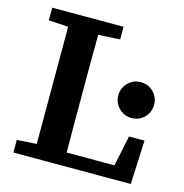

<svg xmlns="http://www.w3.org/2000/svg" viewBox="-100 -757 816 850"><g transform="rotate(15 308.0 -332.0)"><path d="M36 0V-58L168 -66H183V0ZM125 0Q126 -51 126 -102Q126 -153 126 -203Q126 -253 126 -301V-358Q126 -410 126 -461Q126 -512 126 -563Q126 -614 125 -664H264Q264 -613 263.5 -562.5Q263 -512 263 -461Q263 -410 263 -358V-297Q263 -251 263 -201.5Q263 -152 263.5 -101.5Q264 -51 264 0ZM197 0V-61H516L475 -25L512 -201H583L574 0ZM36 -606V-664H363V-606L222 -598H168ZM501 -283Q467 -283 443 -307Q419 -331 419 -365Q419 -399 443 -423Q467 -447 501 -447Q536 -447 559.5 -423Q583 -399 583 -365Q583 -331 559.5 -307Q536 -283 501 -283Z"/></g></svg>

Font: Source Serif 4 SemiBold
Style: Regular
Weight: 600
Designer: Frank Grießhammer
Foundry: Adobe Systems Incorporated
Version: Version 4.004;hotconv 1.0.116;makeotfexe 2.5.65601